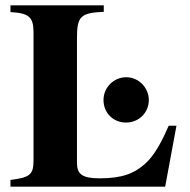

<svg xmlns="http://www.w3.org/2000/svg" viewBox="-20 -696 707 716"><path d="M535 -323C535 -369 497 -408 451 -408C404 -408 366 -370 366 -323C366 -275 402 -239 450 -239C498 -239 535 -276 535 -323ZM638 -227H609C582 -165 556 -117 522 -86C481 -49 435 -31 352 -31C287 -31 267 -46 267 -89V-553C267 -635 280 -648 367 -652V-676H19V-651C87 -647 105 -633 105 -576V-98C105 -45 92 -34 19 -25V0H596Z"/></svg>

Font: XITS
Style: Bold
Weight: 700
Designer: MicroPress Inc., with final additions and corrections provided by Coen Hoffman, Elsevier (retired)
Version: Version 1.107